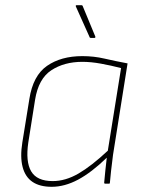

<svg xmlns="http://www.w3.org/2000/svg" viewBox="-20 -707 558 739"><path d="M179 12Q133 12 105 -7Q77 -26 67 -64.5Q57 -103 66 -159L93 -326Q107 -416 161 -453.5Q215 -491 297 -491Q341 -491 382 -481.5Q423 -472 471 -463L415 -111Q410 -74 407.5 -49.5Q405 -25 403 -4Q403 0 400 0H385Q381 0 381 -4Q383 -26 385.5 -51Q388 -76 391 -100Q332 -43 280.5 -15.5Q229 12 179 12ZM183 -10Q232 -10 282 -39Q332 -68 395 -127L446 -445Q407 -455 368.5 -462Q330 -469 297 -469Q227 -469 177.5 -436.5Q128 -404 115 -323L89 -159Q78 -85 100 -47.5Q122 -10 183 -10ZM330 -561Q325 -561 324 -566L272 -682Q271 -685 272 -686Q273 -687 275 -687H293Q298 -687 299 -682L347 -566Q348 -561 343 -561Z"/></svg>

Font: Sofia Sans Thin
Style: Italic
Weight: 250
Italic angle: -9°
Version: Version 4.100-B